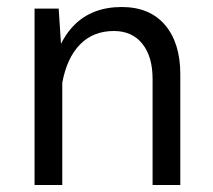

<svg xmlns="http://www.w3.org/2000/svg" viewBox="-20 -530 611 550"><path d="M158.4 0V-348.3L148.1 -505.4H79V0ZM496.5 -317.1Q496.5 -407.2 452.6 -458.6Q408.8 -509.9 328.4 -509.9Q244.4 -509.9 192.8 -458.3Q141.3 -406.6 122.6 -304.5L158.2 -291.9Q171.3 -363.8 209.1 -402.5Q246.9 -441.2 306 -441.2Q358.6 -441.2 387.9 -404.4Q417.1 -367.7 417.1 -304.1V0H496.5Z"/></svg>

Font: Estedad VF
Style: Regular
Weight: 100
Designer: Amin Abedi
Version: Version 7.3